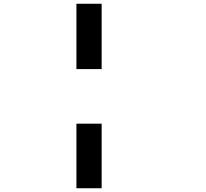

<svg xmlns="http://www.w3.org/2000/svg" viewBox="-20 -820 1097 1020"><path d="M386 -453V-800H520V-453ZM386 180V-163H520V180Z"/></svg>

Font: Trispace Expanded
Style: Bold
Weight: 700
Width: 7
Designer: Tyler Finck
Foundry: Etcetera Type Company
Version: Version 1.210; ttfautohint (v1.8.3)